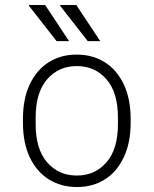

<svg xmlns="http://www.w3.org/2000/svg" viewBox="-20 -740 616 770"><path d="M72 -248V-263Q72 -344 99.5 -402Q127 -460 175.5 -490.5Q224 -521 286 -521H289Q351 -521 400 -490.5Q449 -460 476.5 -401.5Q504 -343 504 -263V-248Q504 -168 476.5 -109.5Q449 -51 400.5 -20.5Q352 10 290 10H287Q225 10 176 -20.5Q127 -51 99.5 -109Q72 -167 72 -248ZM453 -242V-269Q453 -369 407 -422Q361 -475 288 -475Q215 -475 169 -422Q123 -369 123 -269V-242Q123 -142 169 -89Q215 -36 288 -36Q361 -36 407 -89Q453 -142 453 -242ZM257 -575H207L96 -717L97 -720H161ZM382 -575H332L221 -717L222 -720H286Z"/></svg>

Font: Chivo Thin
Style: Regular
Weight: 100
Designer: Hector Gatti
Foundry: Omnibus-Type
Version: Version 1.007